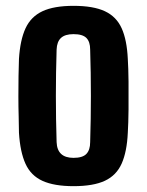

<svg xmlns="http://www.w3.org/2000/svg" viewBox="-20 -629 504 658"><path d="M232 9Q166 9 126 -9Q86 -27 67.5 -67.5Q49 -108 45 -174Q45 -197 44 -229.5Q43 -262 43 -298.5Q43 -335 43.5 -368.5Q44 -402 45 -427Q49 -492 67.5 -532Q86 -572 125.5 -590.5Q165 -609 232 -609Q300 -609 339.5 -590.5Q379 -572 397 -532Q415 -492 418 -427Q420 -396 420.5 -349Q421 -302 420.5 -254Q420 -206 418 -174Q415 -109 397 -68.5Q379 -28 339.5 -9.5Q300 9 232 9ZM232 -88Q263 -88 276 -101.5Q289 -115 289 -142Q294 -300 289 -459Q289 -486 276 -499Q263 -512 232 -512Q203 -512 189 -499Q175 -486 174 -459Q169 -300 174 -142Q176 -88 232 -88Z"/></svg>

Font: Big Shoulders Display ExtraBold
Style: Regular
Weight: 800
Designer: Patric King
Foundry: XO Type Co
Version: Version 1.000; ttfautohint (v1.8.2)